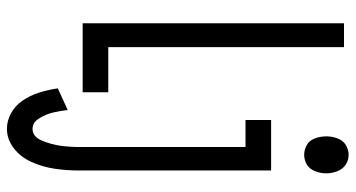

<svg xmlns="http://www.w3.org/2000/svg" viewBox="-250 -538 1001 540"><g transform="rotate(90 250.0 -267.5)"><path d="M342 213Q319 213 298 201.5Q277 190 262.5 169Q248 148 240 122.5Q232 97 228 70L289 42Q291 63 296 83.5Q301 104 312.5 122.5Q324 141 342 141Q364 141 375 114.5Q386 88 389.5 62Q393 36 393 10V-458H317V-530H459V10Q459 45 454 79Q449 113 435 144Q421 175 396 194Q371 213 342 213ZM45 0V-735H112V-72H239V0ZM415 -623Q401 -623 388 -630Q375 -637 369 -652.5Q363 -668 363 -685Q363 -702 369 -717.5Q375 -733 388 -740.5Q401 -748 415 -748Q429 -748 441.5 -740.5Q454 -733 460.5 -717.5Q467 -702 467 -685Q467 -668 460.5 -652.5Q454 -637 441.5 -630Q429 -623 415 -623Z"/></g></svg>

Font: Iosevka SS01
Style: Regular
Weight: 400
Monospace: yes
Designer: Belleve Invis
Foundry: Belleve Invis
Version: 2.3.3; ttfautohint (v1.8.3)